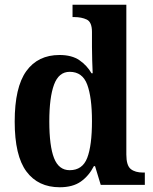

<svg xmlns="http://www.w3.org/2000/svg" viewBox="-20 -780 647 810"><path d="M232 10Q141 10 91.5 -56.5Q42 -123 42 -267Q42 -412 91 -480Q140 -548 231 -548Q283 -548 315 -526Q347 -504 366 -471H371Q370 -494 369 -524Q368 -554 368 -582V-645Q368 -687 346 -697.5Q324 -708 293 -708H286V-760H513V-128Q513 -82 531.5 -67Q550 -52 584 -52H591V0H405L381 -79H376Q355 -38 321 -14Q287 10 232 10ZM274 -62Q328 -62 348 -114Q368 -166 368 -269Q368 -369 348 -423Q328 -477 274 -477Q228 -477 208 -423Q188 -369 188 -268Q188 -164 208 -113Q228 -62 274 -62Z"/></svg>

Font: Noto Serif Khmer SemiCondensed
Style: Bold
Weight: 700
Width: 4
Designer: Danh Hong and the Monotype Design Team
Foundry: Monotype Imaging Inc.
Version: Version 2.004; ttfautohint (v1.8.4.7-5d5b)